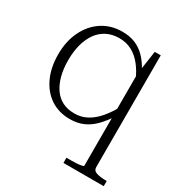

<svg xmlns="http://www.w3.org/2000/svg" viewBox="-173 -646 942 995"><g transform="rotate(30 298.0 -148.0)"><path d="M348 223V192H377Q390 192 407 191Q424 190 436.5 187.5Q449 185 449 182V-389L453 -395L470 -512H506V157Q506 178 528.5 185Q551 192 587 192H589V223ZM274 -519Q318 -519 351.5 -505Q385 -491 412 -463.5Q439 -436 461 -394L459 -332Q439 -379 412.5 -412.5Q386 -446 352.5 -464Q319 -482 277 -482Q235 -482 202.5 -465.5Q170 -449 148 -418.5Q126 -388 114.5 -345.5Q103 -303 103 -251Q103 -199 114 -158Q125 -117 145.5 -87.5Q166 -58 196.5 -42.5Q227 -27 268 -27Q309 -27 343 -45.5Q377 -64 406 -98Q435 -132 460 -178L462 -122Q435 -80 406 -50.5Q377 -21 342 -5.5Q307 10 262 10Q196 10 147 -22.5Q98 -55 70.5 -114Q43 -173 43 -251Q43 -330 72.5 -390.5Q102 -451 154 -485Q206 -519 274 -519Z"/></g></svg>

Font: Roboto Serif 36pt ExtraLight
Style: Regular
Weight: 250
Designer: Greg Gazdowicz
Foundry: Commercial Type
Version: Version 1.008